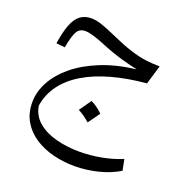

<svg xmlns="http://www.w3.org/2000/svg" viewBox="-136 -548 994 1025"><g transform="rotate(20 361.0 -35.5)"><path d="M80.8 -233.2 130 -228Q142.6 -296.8 157.4 -322Q172.2 -347.3 204.1 -347.3Q221.6 -347.3 249.9 -339.4Q278.1 -331.5 327 -311.1Q382.5 -288.2 439.3 -271.9Q496 -255.7 530.9 -248.8Q420.3 -235.7 334.1 -200.9Q247.9 -166.1 188.5 -117Q129.1 -67.9 98.1 -10.3Q67.2 47.3 67.2 106.6Q67.2 167.9 94 213.7Q120.9 259.5 167.1 289.9Q213.2 320.3 271.9 335.3Q330.6 350.3 394.6 350.3Q461.3 350.3 526.9 334Q592.4 317.7 645.2 286.1L632.8 223.1Q582.8 244.6 519.5 256.8Q456.2 268.9 392.6 268.9Q323.7 268.9 261.4 252.9Q199 236.9 157.1 202Q115.1 167.2 106.2 111.4Q116.6 44.7 156 -8.3Q195.3 -61.3 260.3 -100.1Q325.2 -138.9 413.2 -163.3Q501.1 -187.7 608.4 -197.3L640.9 -305.6Q600.3 -305.6 560.1 -310.9Q520 -316.3 472.1 -331.4Q424.2 -346.5 359.2 -375.8Q302.4 -401.2 269.7 -411.8Q237 -422.3 212.4 -422.3Q174.2 -422.3 148.5 -402.8Q122.8 -383.2 106.8 -341.4Q90.8 -299.5 80.8 -233.2ZM361.8 -7.5Q349.9 10.1 338.4 26.7Q327 43.2 314.8 60.1Q332.6 69.6 349.6 81.5Q366.6 93.3 381.5 107.1Q394.1 90.2 405.9 73.5Q417.8 56.9 429.4 40.4Q410.6 21.9 393.9 10.3Q377.2 -1.4 361.8 -7.5Z"/></g></svg>

Font: Pinar-VF
Style: Regular
Weight: 300
Designer: Amin Abedi
Version: Version 3.0